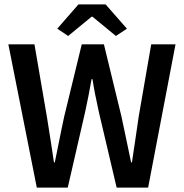

<svg xmlns="http://www.w3.org/2000/svg" viewBox="-20 -856 840 876"><path d="M147.9 0 18.1 -653.8H137.2L193.8 -324.2Q215.8 -188 226.1 -115.2H230Q234.9 -138.2 243.4 -180.9Q252 -223.6 259 -258.5Q266.1 -293.5 272.9 -324.2L353 -653.8H454.1L534.2 -324.2Q542.5 -287.6 556.9 -216.6Q571.3 -145.5 578.1 -115.2H582Q587.4 -151.9 597.9 -221.9Q608.4 -292 612.8 -324.2L669.9 -653.8H780.8L655.8 0H512.2L431.2 -344.2Q411.6 -431.6 401.9 -495.1H397.9Q383.8 -415 368.2 -344.2L289.1 0ZM241.2 -725.1 337.9 -835.9H461.9L559.1 -725.1L508.8 -691.9L401.9 -779.8H397.9L291 -691.9Z"/></svg>

Font: Toshiba Sans Medium
Style: Regular
Weight: 500
Designer: Paul D. Hunt
Foundry: Toshiba Corporation
Version: Version 2.020;PS 2.0;hotconv 1.0.86;makeotf.lib2.5.63406